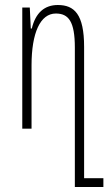

<svg xmlns="http://www.w3.org/2000/svg" viewBox="-20 -514 433 767"><path d="M279 233H393V198H316V-327C316 -457 277 -494 211 -494C158 -494 122 -463 107 -400H103L99 -484H69V0H106V-253C106 -383 141 -460 203 -460C254 -460 279 -428 279 -324Z"/></svg>

Font: Noto Sans Armenian ExtraCondensed ExtraLight
Style: Regular
Weight: 200
Width: 2
Designer: Monotype Design Team
Foundry: Monotype Imaging Inc.
Version: Version 2.008